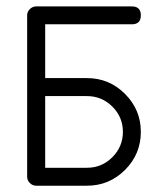

<svg xmlns="http://www.w3.org/2000/svg" viewBox="-20 -591 496 611"><path d="M428.2 -542.2Q428.2 -513.7 399.7 -513.7H123.8V-342.5H256.6Q327.6 -342.5 377.9 -292.1Q428.2 -241.7 428.2 -171.4Q428.2 -100.6 377.9 -50.3Q327.6 0 256.6 0H95Q83.7 0 75.1 -8.5Q66.4 -17.1 66.4 -28.6V-542.2Q66.4 -553.7 75.1 -562.1Q83.7 -570.6 95 -570.6H399.7Q428.2 -570.6 428.2 -542.2ZM256.6 -285.2H123.8V-57.1H256.6Q304 -57.1 337.5 -90.7Q371.1 -124.3 371.1 -171.4Q371.1 -218.5 337.5 -251.8Q304 -285.2 256.6 -285.2Z"/></svg>

Font: EnergyBar
Style: Regular
Weight: 400
Italic angle: -10°
Version: 1.0 2000-03-28